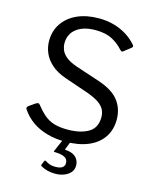

<svg xmlns="http://www.w3.org/2000/svg" viewBox="-138 -843 917 1144"><g transform="rotate(15 320.5 -271.0)"><path d="M498 -604Q472 -635 431 -657Q390 -679 328 -679Q253 -679 210 -646Q167 -613 167 -554Q167 -538 174.5 -517Q182 -496 205 -476Q228 -456 274 -440L419 -392Q510 -362 548 -312.5Q586 -263 586 -196Q586 -132 554 -85.5Q522 -39 463 -14.5Q404 10 321 10Q261 10 210 -4.5Q159 -19 119.5 -46.5Q80 -74 52 -115Q47 -122 48.5 -127.5Q50 -133 58 -139L94 -164Q104 -170 109.5 -170Q115 -170 119 -164Q146 -130 172 -107.5Q198 -85 232.5 -74Q267 -63 317 -63Q396 -63 445 -91.5Q494 -120 494 -186Q494 -211 484 -231.5Q474 -252 450 -269.5Q426 -287 381 -304L229 -356Q174 -375 140 -405Q106 -435 90.5 -471Q75 -507 75 -545Q75 -608 107 -654.5Q139 -701 195.5 -726.5Q252 -752 328 -752Q379 -752 421.5 -740Q464 -728 499.5 -706Q535 -684 562 -653Q566 -649 567 -644Q568 -639 562 -634L516 -598Q511 -595 508 -596.5Q505 -598 498 -604ZM423 131Q423 157 408 174Q393 191 368.5 200.5Q344 210 314 210Q289 210 267 204.5Q245 199 226 188Q220 184 222 179L233 153Q236 148 242 151Q254 159 268.5 164.5Q283 170 304 170Q333 170 347 160.5Q361 151 361 132Q361 109 341.5 98Q322 87 280 86Q275 86 273.5 84.5Q272 83 274 80L311 -5H358L335 52Q333 57 339 57Q371 59 389.5 70.5Q408 82 415.5 98Q423 114 423 131Z"/></g></svg>

Font: Libre Franklin
Style: Regular
Weight: 400
Designer: Pablo Impallari, Rodrigo Fuenzalida, Nhung Nguyen
Foundry: Impallari Type
Version: Version 3.000